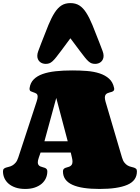

<svg xmlns="http://www.w3.org/2000/svg" viewBox="-24 -1240 919 1260"><path d="M267.6 -313H420.4L345.2 -597.2ZM141.6 0Q105.5 0 78.1 -9.3Q50.8 -18.6 32.5 -34.4Q14.2 -50.3 4.9 -71Q-4.4 -91.8 -4.4 -115.2Q-4.4 -127 1 -132.1Q6.3 -137.2 15.1 -140.1Q23.9 -143.1 34.9 -145.5Q45.9 -147.9 57.1 -154.3Q68.4 -160.6 78.6 -172.6Q88.9 -184.6 96.2 -207L216.3 -573.2Q219.7 -583.5 221.4 -591.3Q223.1 -599.1 223.1 -605Q223.1 -620.1 214.8 -625.5Q206.5 -630.9 196.5 -633.8Q186.5 -636.7 178.2 -640.9Q169.9 -645 169.9 -657.7Q169.9 -661.1 170.4 -663.1Q175.3 -696.8 197.3 -719Q219.2 -741.2 255.6 -754.2Q292 -767.1 341.3 -772.5Q390.6 -777.8 450.2 -777.8Q500.5 -777.8 546.6 -774.2Q592.8 -770.5 629.9 -758.3Q667 -746.1 691.9 -723.6Q716.8 -701.2 724.6 -663.1Q725.6 -658.2 725.6 -656.2Q725.6 -647.9 720.9 -643.8Q716.3 -639.6 709.5 -637.2Q702.6 -634.8 694.8 -633.1Q687 -631.3 680.2 -627.9Q673.3 -624.5 668.7 -617.9Q664.1 -611.3 664.1 -599.6Q664.1 -589.4 668.5 -573.2L776.4 -207Q782.7 -185.1 792.5 -172.9Q802.2 -160.6 813.2 -154.3Q824.2 -147.9 835.2 -145.5Q846.2 -143.1 855 -140.1Q863.8 -137.2 869.1 -132.1Q874.5 -127 874.5 -115.2Q874.5 -54.2 811.5 -27.1Q748.5 0 629.4 0Q571.8 0 527.1 -6.6Q482.4 -13.2 451.7 -27.1Q420.9 -41 405 -63Q389.2 -85 389.2 -115.2Q389.2 -125.5 393.8 -130.6Q398.4 -135.7 405.3 -138.4Q412.1 -141.1 420.4 -143.1Q428.7 -145 435.5 -148.7Q442.4 -152.3 447 -159.4Q451.7 -166.5 451.7 -179.7Q451.7 -190.9 448.2 -205.1L440.4 -238.8H242.2L230.5 -205.1Q224.1 -186.5 224.1 -174.8Q224.1 -163.6 228.8 -157.5Q233.4 -151.4 240.2 -148.2Q247.1 -145 255.4 -143.1Q263.7 -141.1 270.5 -138.4Q277.3 -135.7 282 -130.4Q286.6 -125 286.6 -115.2Q286.6 -91.8 277.3 -71Q268.1 -50.3 249.8 -34.4Q231.4 -18.6 204.3 -9.3Q177.2 0 141.6 0ZM438 -1219.7Q472.2 -1219.7 496.6 -1204.3Q521 -1189 541.7 -1156.7Q562.5 -1124.5 582.8 -1075.2Q603 -1025.9 628.9 -958.5L649.4 -904.8Q655.8 -887.7 655.8 -873.5Q655.8 -860.8 651.1 -850.8Q646.5 -840.8 638.9 -834.2Q631.3 -827.6 621.3 -824.2Q611.3 -820.8 601.1 -820.8Q587.9 -820.8 577.9 -824.2Q567.9 -827.6 556.9 -837.2Q545.9 -846.7 532 -864.3Q518.1 -881.8 497.1 -909.7L438 -988.8L379.4 -909.7Q358.4 -881.8 344.5 -864.3Q330.6 -846.7 319.6 -837.2Q308.6 -827.6 298.6 -824.2Q288.6 -820.8 275.4 -820.8Q265.1 -820.8 255.1 -824.2Q245.1 -827.6 237.5 -834.2Q230 -840.8 225.3 -850.8Q220.7 -860.8 220.7 -873.5Q220.7 -887.7 227.1 -904.8L247.6 -959Q273.4 -1026.4 293.7 -1075.7Q314 -1125 334.7 -1157Q355.5 -1189 379.6 -1204.3Q403.8 -1219.7 438 -1219.7Z"/></svg>

Font: Corben
Style: Bold
Weight: 700
Designer: vernon adams
Foundry: vernon adams
Version: Version 1.101; ttfautohint (v1.6)